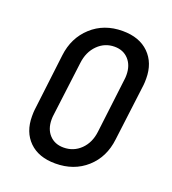

<svg xmlns="http://www.w3.org/2000/svg" viewBox="-103 -593 608 679"><g transform="rotate(20 201.0 -253.0)"><path d="M46 -121Q46 -137 47 -145L73 -360Q81 -428 128 -471Q175 -514 245 -514Q308 -514 344 -478.5Q380 -443 380 -384Q380 -368 379 -360L352 -145Q344 -76 297 -34Q250 8 180 8Q117 8 81.5 -27Q46 -62 46 -121ZM284 -150 309 -356Q310 -362 310 -372Q310 -408 290 -430Q270 -452 237 -452Q200 -452 173.5 -425.5Q147 -399 142 -356L116 -150Q115 -144 115 -134Q115 -98 135 -76.5Q155 -55 188 -55Q226 -55 252.5 -81Q279 -107 284 -150Z"/></g></svg>

Font: Barlow Condensed
Style: Italic
Weight: 400
Width: 3
Italic angle: -7°
Designer: Jeremy Tribby
Foundry: Tribby Type
Version: Version 1.408